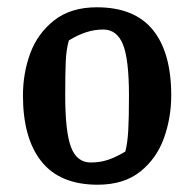

<svg xmlns="http://www.w3.org/2000/svg" viewBox="-20 -497 533 527"><path d="M43 -235Q43 -296 63 -350.5Q83 -405 128.5 -441Q174 -477 246 -477Q349 -477 399.5 -415Q450 -353 450 -235Q450 -174 430 -118Q410 -62 365 -26Q320 10 248 10Q145 10 94 -53.5Q43 -117 43 -235ZM324 -81Q330 -104 332 -138.5Q334 -173 334 -235Q334 -334 317.5 -375Q301 -416 263 -416Q217 -416 169 -386Q162 -362 160.5 -328.5Q159 -295 159 -235Q159 -135 175 -93Q191 -51 229 -51Q255 -51 277 -58.5Q299 -66 324 -81Z"/></svg>

Font: Grenze Medium
Style: Regular
Weight: 500
Designer: Renata Polastri
Foundry: Omnibus-Type
Version: Version 1.002; ttfautohint (v1.8)